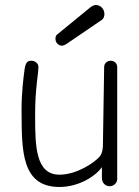

<svg xmlns="http://www.w3.org/2000/svg" viewBox="-20 -742 552 765"><path d="M447 -475C447 -490 435 -500 421 -500C407 -500 395 -490 395 -475L390 -161C390 -161 390 -133 377 -118C356 -94 286 -46 217 -46C121.8 -46 120 -160.6 120 -277.8C120 -282.5 120 -287.3 120 -292C120 -385.4 133.1 -449.8 133.1 -475.5C133.1 -489.7 119.5 -500 105 -500C91 -500 82 -495 78 -466C73.3 -430.2 65.9 -374.9 65.9 -304.2C65.9 -299.8 65.9 -295.4 66 -291C67 -143 65 3 217 3C294 3 361 -40 386 -76V-33C386 -15 398 0 417 0C433 0 447 -13 447 -28ZM386 -663C393 -668 396 -677 396 -686C396 -706 381 -722 362 -722C351 -722 341 -714 333 -707L207 -604C202 -600 201 -593 201 -587C201 -572 213 -560 227 -560C233 -560 241 -564 248 -569Z"/></svg>

Font: Comic Neue
Style: Normal
Weight: 400
Designer: Craig Rozynski
Foundry: Craig Rozynski
Version: Version 2.003